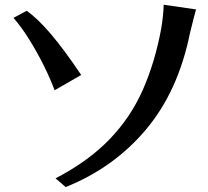

<svg xmlns="http://www.w3.org/2000/svg" viewBox="-20 -755 865 798"><path d="M36.1 -680.7 90.8 -710Q179.7 -649.4 317.4 -443.4L207 -379.9Q167 -485.4 101.6 -590.8Q69.3 -642.6 36.1 -680.7ZM210.9 -13.7Q347.7 -85 435.5 -176.3Q523.4 -267.6 573.7 -381.8Q624 -496.1 649.4 -632.8Q659.2 -688.5 660.2 -735.4L794.9 -715.8Q786.1 -685.5 769.5 -617.2Q720.7 -376 586.9 -216.8Q453.1 -57.6 252.9 22.5Z"/></svg>

Font: GenEi LateMin P v2
Style: Medium
Weight: 500
Designer: o_tamon (Modified)
Foundry: o_tamon / Adobe Systems Incorporated / FONT 910 / Philipp H. Poll
Version: Version 2.1;Original Version 1.004